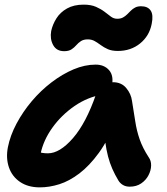

<svg xmlns="http://www.w3.org/2000/svg" viewBox="-20 -799 721 829"><path d="M152 10Q101 10 66.5 -13.5Q32 -37 18.5 -76.5Q5 -116 14 -163Q24 -214 51.5 -265.5Q79 -317 117.5 -362.5Q156 -408 202.5 -443.5Q249 -479 297.5 -499.5Q346 -520 393 -520Q430 -520 451 -496Q472 -472 463 -428Q460 -412 449 -403Q438 -394 424 -391Q358 -380 301.5 -341Q245 -302 206 -247.5Q167 -193 155 -134Q152 -117 151.5 -102.5Q151 -88 155 -66L107 -168Q128 -150 145 -143.5Q162 -137 187 -137Q238 -137 295 -202.5Q352 -268 395 -393Q404 -417 425 -430.5Q446 -444 468 -444Q504 -444 525 -419Q546 -394 550 -363Q558 -315 564 -275Q570 -235 583 -197.5Q596 -160 622 -120Q633 -105 632.5 -84Q632 -63 621 -42Q610 -21 589.5 -7Q569 7 540 7Q523 7 510.5 -0.5Q498 -8 491 -20Q476 -45 465 -70Q454 -95 446.5 -123.5Q439 -152 434 -189Q429 -226 426 -274L480 -278Q447 -194 406.5 -138.5Q366 -83 322.5 -50Q279 -17 236 -3.5Q193 10 152 10ZM257 -578Q224 -578 209.5 -604.5Q195 -631 201 -665Q207 -693 223.5 -719.5Q240 -746 269.5 -762.5Q299 -779 341 -779Q373 -779 394.5 -769.5Q416 -760 431 -748.5Q446 -737 458.5 -727.5Q471 -718 486 -718Q501 -718 511 -723.5Q521 -729 529 -737Q537 -745 545 -753Q553 -761 563.5 -766.5Q574 -772 589 -772Q618 -772 630.5 -753.5Q643 -735 635 -696Q625 -644 585 -611.5Q545 -579 489 -579Q463 -579 446 -586.5Q429 -594 415.5 -604Q402 -614 389 -621.5Q376 -629 359 -629Q341 -629 329.5 -621.5Q318 -614 309.5 -604Q301 -594 289 -586Q277 -578 257 -578Z"/></svg>

Font: Shantell Sans Light
Style: Bold Italic
Weight: 700
Italic angle: -11°
Version: Version 1.011;[c5ecc13dd]